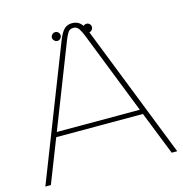

<svg xmlns="http://www.w3.org/2000/svg" viewBox="-106 -810 866 907"><g transform="rotate(-15 327.5 -356.5)"><path d="M5 0 259 -650Q273 -685 288 -699Q303 -713 326 -713Q350 -713 365.5 -699Q381 -685 394 -651L650 0H623L539 -212H115L32 0ZM124 -235H530L370 -642Q361 -664 352 -677Q343 -690 326 -690Q309 -690 300.5 -677.5Q292 -665 283 -642ZM391.3 -649.7Q383 -649.7 376.4 -656.3Q369.8 -662.9 369.8 -671.2Q369.8 -680.3 376.4 -686.5Q383 -692.7 391.3 -692.7Q400.3 -692.7 406.5 -686.5Q412.7 -680.3 412.7 -671.2Q412.7 -662.9 406.5 -656.3Q400.3 -649.7 391.3 -649.7ZM238.3 -649.7Q230 -649.7 223.4 -656.3Q216.8 -662.9 216.8 -671.2Q216.8 -680.3 223.4 -686.5Q230 -692.7 238.3 -692.7Q247.3 -692.7 253.5 -686.5Q259.7 -680.3 259.7 -671.2Q259.7 -662.9 253.5 -656.3Q247.3 -649.7 238.3 -649.7Z"/></g></svg>

Font: MuseoModerno SemiBold Thin
Style: Regular
Weight: 250
Version: Version 1.001